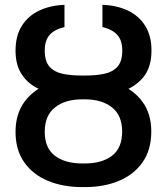

<svg xmlns="http://www.w3.org/2000/svg" viewBox="-20 -757 684 787"><path d="M316.8 -437.5H327.8Q406.6 -437.5 468 -412.5Q529.5 -387.4 564.8 -338.6Q600.1 -289.8 600.1 -218Q600.1 -142.8 564.5 -92Q528.8 -41.2 467.3 -15.6Q405.9 9.9 327.8 9.9H316.8Q238.6 9.9 176.8 -15.6Q115.1 -41.2 79.4 -91.6Q43.7 -142 43.7 -216.6Q43.7 -289.1 79.2 -338.2Q114.7 -387.4 176.3 -412.5Q237.9 -437.5 316.8 -437.5ZM327.8 -349.8H316.8Q247.2 -349.8 205.3 -316.6Q163.4 -283.4 163.4 -216.6Q163.4 -149.9 205.3 -118.4Q247.2 -87 316.8 -87H327.8Q397.4 -87 438.9 -118.4Q480.5 -149.9 480.8 -218Q480.5 -284.1 438.9 -316.9Q397.4 -349.8 327.8 -349.8ZM313.2 -447.4H331Q373.2 -447.4 407.3 -454.5Q441.4 -461.6 461.3 -483.5Q481.2 -505.3 481.2 -549.7Q481.2 -591.3 460.9 -613.8Q440.7 -636.4 399.9 -646.3V-737.2Q457.7 -735.4 503.2 -714.1Q548.7 -692.8 574.8 -651.8Q600.9 -610.8 600.9 -549.7Q600.9 -478.3 564.5 -436.8Q528.1 -395.2 466.8 -377.7Q405.5 -360.1 331 -360.1H313.2Q257.5 -360.1 208.5 -369.7Q159.4 -379.3 122.5 -401.3Q85.6 -423.3 64.6 -459.7Q43.7 -496.1 43.7 -549.7Q43.7 -610.8 70 -651.8Q96.2 -692.8 141.5 -714Q186.8 -735.1 244.3 -737.2V-646.3Q203.5 -636.4 183.4 -613.8Q163.4 -591.3 163.4 -549.7Q163.4 -505.3 183.4 -483.3Q203.5 -461.3 237.4 -454.4Q271.3 -447.4 313.2 -447.4Z"/></svg>

Font: InterMG Medium
Style: Regular
Weight: 500
Designer: Rasmus Andersson
Foundry: rsms
Version: Version 3.019;December 26, 2023;FontCreator 15.0.0.2955 64-b